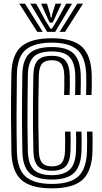

<svg xmlns="http://www.w3.org/2000/svg" viewBox="-20 -1019 557 1049"><path d="M263.2 10Q147.2 10 95.9 -36.8Q44.5 -83.5 42.2 -191Q40.5 -280.8 40.1 -383.1Q39.8 -485.5 42 -611Q44 -721.2 97.4 -765.6Q150.8 -810 263.2 -810Q377.2 -810 427.6 -763.5Q478 -717 481.2 -610Q482 -585.2 481.5 -555Q481 -524.8 480.2 -500H450.2Q451 -524.8 451.5 -555Q452 -585.2 451.2 -609Q448.2 -704 404.5 -745Q360.8 -786 263.2 -786Q166 -786 119.8 -746.6Q73.5 -707.2 72.2 -610Q70.5 -495.8 70.4 -391.4Q70.2 -287 72.2 -192Q74.2 -93.5 120.6 -53.8Q167 -14 263.2 -14Q363.2 -14 407.8 -55.2Q452.2 -96.5 455.2 -192Q456 -215.2 456 -246Q456 -276.8 455.2 -300H485.2Q486 -276 486 -245.5Q486 -215 485.2 -191Q482.2 -83.5 430.8 -36.8Q379.2 10 263.2 10ZM263.2 -38Q178.5 -38 141.2 -73.8Q104 -109.5 102.2 -192Q100.8 -266.2 100.2 -331.2Q99.8 -396.2 100.2 -463.2Q100.8 -530.2 102 -610Q103.2 -692.5 141.1 -727.2Q179 -762 263.2 -762Q346.8 -762 382.8 -725.8Q418.8 -689.5 421.2 -608Q421.8 -588.2 421.5 -563.9Q421.2 -539.5 420.2 -500H390.2Q391.2 -542.8 391.5 -565.8Q391.8 -588.8 391.2 -607.5Q389.5 -674.5 361.2 -706.2Q333 -738 263.2 -738Q192.2 -738 162.8 -707.4Q133.2 -676.8 132.2 -609Q131.2 -529 130.5 -464.1Q129.8 -399.2 130 -335.1Q130.2 -271 132.2 -193Q134 -124 163.8 -93Q193.5 -62 263.2 -62Q326.2 -62 359.1 -90.6Q392 -119.2 395.2 -194Q395.8 -205.5 396 -225.4Q396.2 -245.2 396.1 -265.9Q396 -286.5 395.2 -300H425.2Q425.8 -281.2 426 -249.2Q426.2 -217.2 425.2 -193Q422 -110 384.2 -74Q346.5 -38 263.2 -38ZM263.2 -86Q210.5 -86 187.1 -111.2Q163.8 -136.5 162.5 -193Q160.8 -265.2 160.2 -330.4Q159.8 -395.5 160.2 -463Q160.8 -530.5 162.2 -609Q163.5 -664.2 186.2 -689.1Q209 -714 263.2 -714Q313.5 -714 336.5 -689.1Q359.5 -664.2 361.2 -606Q362 -584.2 361.5 -554.1Q361 -524 360.2 -500H330.2Q331.2 -529.8 331.5 -556.9Q331.8 -584 331.2 -606Q330.2 -650.2 314.8 -670.1Q299.2 -690 263.2 -690Q226.2 -690 209.9 -671Q193.5 -652 192.2 -608Q190.2 -533.5 189.6 -466.9Q189 -400.2 189.6 -333.9Q190.2 -267.5 192.2 -194Q193.5 -149 209.9 -129.5Q226.2 -110 263.2 -110Q302.8 -110 318.5 -130.9Q334.2 -151.8 335.2 -195Q336 -217.5 336 -247.9Q336 -278.2 335.2 -300H365.2Q366 -278.2 366 -247.5Q366 -216.8 365.2 -195Q363.5 -137.8 340.2 -111.9Q317 -86 263.2 -86ZM85.5 -999H116.5L213.5 -845H183.5ZM145.5 -999H177.5L230.2 -903.2L255.5 -862.5H263.5L288.8 -903L341.5 -999H373.5L281.5 -845H237.5ZM204.5 -999H236.5L253.2 -944.5L257.5 -922.8H261.5L266 -944.5L283.5 -999H315.5L283.2 -928.2L267.5 -895.5H251.5L236 -928.2ZM402.5 -999H433.5L335.5 -845H305.5Z"/></svg>

Font: Big Shoulders Inline Text Black
Style: Regular
Weight: 900
Designer: Patric King
Foundry: XO Type Co
Version: Version 1.000